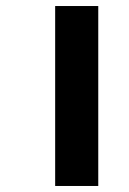

<svg xmlns="http://www.w3.org/2000/svg" viewBox="-20 -617 427 637"><path d="M163 0V-597H306V0Z"/></svg>

Font: Noto Sans Gujarati UI Condensed ExtraBold
Style: Regular
Weight: 800
Width: 3
Designer: Jelle Bosma - Monotype Design Team, Universal Thirst
Foundry: Monotype Imaging Inc.
Version: Version 2.106; ttfautohint (v1.8.4.7-5d5b)